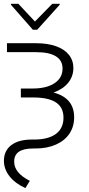

<svg xmlns="http://www.w3.org/2000/svg" viewBox="-23 -752 458 985"><path d="M353.5 -402.3Q353 -359.4 326.4 -326.9Q299.8 -294.4 252 -277.3Q357.4 -249 357.4 -150.4Q357.4 -102.5 333.3 -66.4Q309.1 -30.3 263.9 -10.3Q218.8 9.8 158.2 9.8H146.5Q49.8 9.8 49.8 76.2Q48.3 134.3 129.9 175.8L107.4 212.9Q55.2 189.5 26.1 152.6Q-2.9 115.7 -2.9 73.2Q-2.9 21.5 34.7 -7.3Q72.3 -36.1 140.6 -36.1H151.4Q224.6 -36.1 263.7 -64.9Q302.7 -93.8 302.7 -148.4Q302.7 -200.7 264.4 -226.3Q226.1 -252 146.5 -252H84V-297.9H143.6Q215.8 -297.9 256.8 -325.2Q297.9 -352.5 297.9 -400.4Q297.9 -441.9 263.7 -463.1Q229.5 -484.4 162.1 -484.4H12.7V-530.3H162.1Q221.2 -530.3 264.4 -514.9Q307.6 -499.5 330.6 -470.7Q353.5 -441.9 353.5 -402.3ZM156.2 -641.6 245.1 -732.4H283.2V-727.5L168 -599.6H145.5L33.2 -727.5V-732.4H71.3Z"/></svg>

Font: Pretendard JP ExtraLight
Style: Regular
Weight: 200
Designer: Base glyphs from Inter by Rasmus Andersson; Hangeul glyphs from Noto Sans CJK(Source Han Sans) by Jang Soo-young and Kan
Foundry: Kil Hyung-jin
Version: Version 1.309